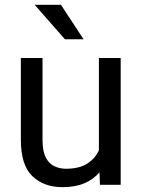

<svg xmlns="http://www.w3.org/2000/svg" viewBox="-20 -770 591 800"><path d="M396.5 0 394.5 -52.2Q370.1 -22.9 332 -6.6Q293.9 9.8 240.2 9.8Q162.6 9.8 114.7 -36.1Q66.9 -82 66.9 -187.5V-528.3H157.2V-186.5Q157.2 -139.2 171.1 -113Q185.1 -86.9 207.5 -76.9Q230 -66.9 254.4 -66.9Q309.6 -66.9 342.8 -87.9Q376 -108.9 392.1 -143.6V-528.3H482.9V0ZM233.9 -750 328.1 -606.4H250.5L124.5 -750Z"/></svg>

Font: Vazirmatn RD UI FD
Style: Regular
Weight: 400
Designer: Saber Rastikerdar
Foundry: Saber Rastikerdar
Version: Version 33.003